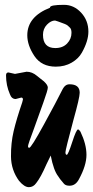

<svg xmlns="http://www.w3.org/2000/svg" viewBox="-20 -761 386 795"><path d="M42 -455 90 -464Q113 -464 133 -447Q135 -445 145.5 -437Q156 -429 162 -424Q178 -409 178 -398.5Q178 -388 160 -338Q142 -288 122 -232Q96 -163 96 -156Q96 -149 101 -149Q109 -149 161 -244Q213 -339 240 -393Q250 -412 268 -412Q310 -412 310 -377Q310 -357 284 -264Q251 -141 251 -130.5Q251 -120 256.5 -120Q262 -120 279 -172.5Q296 -225 303 -225Q307 -225 313 -216Q338 -164 338 -120Q338 -76 307 -19Q293 8 268 8Q252 8 245 0Q225 -23 221 -31Q202 -55 190 -117Q183 -104 172 -80Q149 -27 130 -3Q118 14 99.5 14Q81 14 59 -12Q26 -57 25.5 -113Q25 -169 36.5 -218Q48 -267 72 -337L75 -349Q75 -357 68 -357L45 -351Q28 -351 21 -371Q5 -407 5 -449Q5 -461 15 -461ZM245 -741Q286 -741 316 -708.5Q346 -676 346 -630Q346 -591 319 -543Q305 -518 276.5 -501.5Q248 -485 211 -485Q152 -485 122.5 -529Q93 -573 93 -615Q93 -692 187 -729V-730Q187 -741 245 -741ZM208 -676Q191 -676 174.5 -659Q158 -642 158 -617Q158 -562 209 -562Q240 -562 258 -581Q276 -600 276 -625Q276 -640 270 -646Q264 -652 260.5 -655Q257 -658 249 -661.5Q241 -665 237 -666Q219 -673 208 -676Z"/></svg>

Font: Devonshire
Style: Regular
Weight: 400
Designer: Astigmatic (AOETI)
Foundry: Astigmatic (AOETI)
Version: Version 1.001